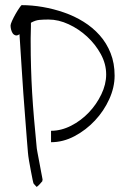

<svg xmlns="http://www.w3.org/2000/svg" viewBox="-20 -735 487 755"><path d="M56.6 -600.6Q47.9 -593.8 40.5 -596.2Q33.2 -598.6 29.3 -605Q25.4 -611.3 23.4 -619.6Q21.5 -627.9 21.5 -634.8Q21.5 -639.6 27.3 -652.8Q33.2 -666 41 -679.7Q48.8 -693.4 56.2 -704.1Q63.5 -714.8 65.4 -714.8Q105.5 -714.8 147.9 -707.5Q190.4 -700.2 231.4 -686Q272.5 -671.9 308.6 -649.4Q344.7 -627 372.1 -596.2Q399.4 -565.4 415 -525.9Q430.7 -486.3 430.7 -437.5Q430.7 -391.6 409.7 -345.2Q388.7 -298.8 353.5 -261.2Q318.4 -223.6 273.4 -199.7Q228.5 -175.8 180.7 -175.8V-220.7Q220.7 -220.7 259.8 -240.7Q298.8 -260.7 329.1 -292.5Q359.4 -324.2 378.4 -363.8Q397.5 -403.3 397.5 -442.4Q397.5 -483.4 376.5 -522Q355.5 -560.5 322.8 -590.8Q290 -621.1 250 -639.6Q210 -658.2 170.9 -658.2Q150.4 -658.2 134.8 -656.7Q119.1 -655.3 101.6 -645.5V-629.9Q101.6 -620.1 101.1 -608.4Q100.6 -596.7 100.6 -585.9V-571.3Q100.6 -517.6 102.1 -468.3Q103.5 -418.9 106.4 -369.6Q109.4 -320.3 113.8 -268.6Q118.2 -216.8 124 -158.2Q124 -153.3 127.4 -135.3Q130.9 -117.2 134.8 -96.2Q138.7 -75.2 142.1 -57.1Q145.5 -39.1 146.5 -34.2Q146.5 -33.2 147 -31.2Q147.5 -29.3 147.5 -28.3Q147.5 -27.3 147 -26.4Q146.5 -25.4 146.5 -24.4V-22.5Q145.5 -21.5 142.6 -18.1Q139.6 -14.6 136.2 -10.7Q132.8 -6.8 129.4 -3.9Q126 -1 124 0L113.3 -11.7Q111.3 -12.7 108.4 -27.3Q105.5 -42 101.6 -62Q97.7 -82 94.2 -102.5Q90.8 -123 89.8 -135.7Q87.9 -153.3 85.4 -189.5Q83 -225.6 79.1 -271.5Q75.2 -317.4 71.8 -367.7Q68.4 -418 65.4 -463.9Q62.5 -509.8 60.1 -546.4Q57.6 -583 56.6 -600.6Z"/></svg>

Font: Waiting for the Sunrise
Style: Regular
Weight: 300
Version: Version 1.001 2001